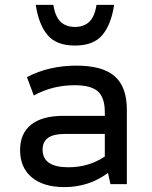

<svg xmlns="http://www.w3.org/2000/svg" viewBox="-20 -752 620 784"><path d="M243 12Q157 12 109.5 -28Q62 -68 62 -139Q62 -207 107 -243Q152 -279 240 -279H408V-294Q408 -353 380 -378.5Q352 -404 285 -404Q194 -404 118 -362L90 -437Q179 -484 292 -484Q399 -484 448.5 -440.5Q498 -397 498 -304V0H431L421 -46Q343 12 243 12ZM259 -69Q343 -69 408 -113V-205H243Q154 -205 154 -141Q154 -69 259 -69ZM286 -566Q210 -566 174 -609Q138 -652 126 -732H198Q205 -685 227 -663.5Q249 -642 286 -642Q323 -642 345 -663.5Q367 -685 374 -732H446Q434 -652 398 -609Q362 -566 286 -566Z"/></svg>

Font: Sometype Mono Medium
Style: Regular
Weight: 500
Monospace: yes
Designer: Ryoichi Tsunekawa
Foundry: Dharma Type
Version: Version 1.000; ttfautohint (v1.8.3)